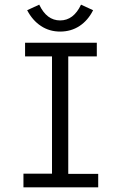

<svg xmlns="http://www.w3.org/2000/svg" viewBox="-20 -807 540 827"><path d="M81 0V-59H204V-564H88V-623H397V-564H274V-58H403V0ZM329 -787 381 -763Q359 -719 322.5 -695Q286 -671 239 -671Q193 -671 156.5 -695Q120 -719 97 -763L149 -787Q181 -719 239 -719Q297 -719 329 -787Z"/></svg>

Font: Ligconsolata
Style: Regular
Weight: 400
Monospace: yes
Designer: Raph Levien, Cyreal, Brenton Simpson
Foundry: Raph Levien, Cyreal, Google
Version: Version 3.001; ttfautohint (v1.8.2.53-6de2)